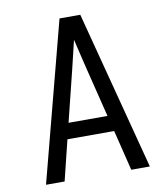

<svg xmlns="http://www.w3.org/2000/svg" viewBox="-82 -805 765 874"><g transform="rotate(-10 300.0 -367.5)"><path d="M60 0 252 -735H348L540 0H454L408 -187H192L146 0ZM390 -260 333 -490Q325 -524 316.5 -558.5Q308 -593 300 -628Q292 -593 283.5 -558.5Q275 -524 267 -490L210 -260Z"/></g></svg>

Font: R Plex Mono
Style: Regular
Weight: 400
Monospace: yes
Designer: Belleve Invis
Foundry: Belleve Invis
Version: Version 31.8.0